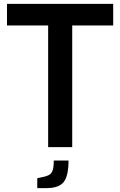

<svg xmlns="http://www.w3.org/2000/svg" viewBox="-20 -758 619 989"><path d="M228 -627H16V-738H563V-627H352V0H228ZM172 160 200 154Q223 149 234.5 142Q246 135 251.5 118.5Q257 102 257 69H333Q333 147 308.5 179Q284 211 219 211H172Z"/></svg>

Font: Exo SemiBold
Style: Regular
Weight: 600
Designer: Natanael Gama
Foundry: Natanael Gama
Version: Version 1.500